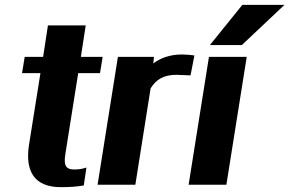

<svg xmlns="http://www.w3.org/2000/svg" viewBox="-20 -763 1195 793"><path d="M71 -461H147L100 -166C82 -52 125 10 231 10C268 10 297 8 326 3L337 -71C321 -66 308 -63 287 -63C253 -63 242 -78 250 -127L303 -461H393L404 -528H314L334 -658H178L158 -528H82Z M383 0H539L602 -398C625 -435 656 -454 709 -454C723 -454 745 -452 760 -452H767L783 -534C768 -536 748 -538 731 -538C680 -538 641 -522 613 -501L616 -528H467Z M847 -577H979L1155 -743H981ZM759 0H915L999 -528H843Z"/></svg>

Font: Aerodynamic
Style: BdObl
Weight: 500
Designer: Google
Version: Version 2.000980; 2014